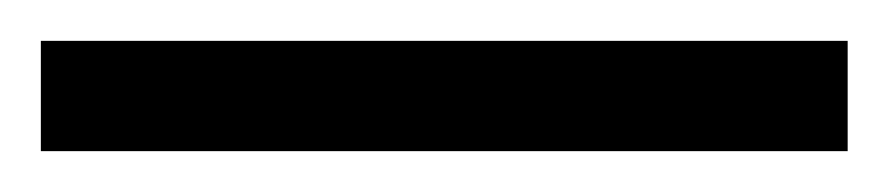

<svg xmlns="http://www.w3.org/2000/svg" viewBox="-24 63 435 94"><path d="M-4 137H391V83H-4Z"/></svg>

Font: Noto Serif Georgian Condensed Light
Style: Regular
Weight: 300
Width: 3
Designer: Monotype Design Team, Akaki Razmadze
Foundry: Google LLC
Version: Version 2.003